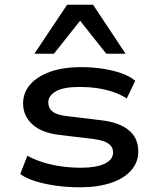

<svg xmlns="http://www.w3.org/2000/svg" viewBox="-20 -786 666 815"><path d="M319 9Q264 9 216 2Q168 -5 129.5 -17Q91 -29 66 -47L96 -125Q127 -108 164 -96.5Q201 -85 242 -79.5Q283 -74 324 -74Q388 -74 424 -91Q460 -108 460 -139Q460 -162 441 -176Q422 -190 377 -196L234 -213Q157 -222 117.5 -258Q78 -294 78 -347Q78 -392 107.5 -426.5Q137 -461 192 -481Q247 -501 325 -501Q374 -501 418 -494Q462 -487 497 -474.5Q532 -462 554 -443L518 -368Q490 -386 458 -396.5Q426 -407 390.5 -412Q355 -417 318 -417Q250 -417 217.5 -398.5Q185 -380 185 -351Q185 -327 203 -312.5Q221 -298 265 -293L406 -276Q486 -267 526.5 -233.5Q567 -200 567 -143Q567 -97 536.5 -62.5Q506 -28 450.5 -9.5Q395 9 319 9ZM126 -558 265 -766H375L513 -558H431L320 -698L209 -558Z"/></svg>

Font: Nunito Sans 10pt Expanded SemiBold
Style: Regular
Weight: 600
Width: 7
Designer: Vernon Adams
Foundry: Vernon Adams
Version: Version 3.101;gftools[0.9.27]